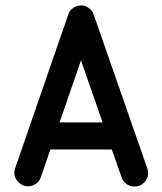

<svg xmlns="http://www.w3.org/2000/svg" viewBox="-20 -681 600 709"><path d="M359 -229 279 -458 200 -229ZM527 -42Q527 -21 512 -6.5Q497 8 477 8Q460 8 447 -1.5Q434 -11 429 -26L393 -129H166L131 -27Q126 -12 113 -2.5Q100 7 83 7Q63 7 48 -8Q33 -23 33 -43Q33 -52 36 -60L232 -627Q237 -642 250 -651.5Q263 -661 279 -661Q284 -661 290.5 -660Q297 -659 309 -650.5Q321 -642 326 -627L524 -59Q527 -51 527 -42Z"/></svg>

Font: Brass Mono
Style: Bold
Weight: 700
Monospace: yes
Version: Version 1.100; ttfautohint (v1.8.3) -l 8 -r 50 -G 200 -x 14 